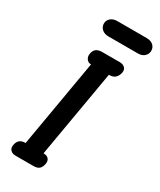

<svg xmlns="http://www.w3.org/2000/svg" viewBox="-296 -1322 1173 1412"><g transform="rotate(30 290.0 -616.0)"><path d="M47 -58.5Q50.5 -85 67.2 -101.5Q84 -118 117.5 -118H118.5L246 -859H244Q221 -859 207.8 -878Q194.5 -897 199 -922Q203 -949.5 220.2 -964.2Q237.5 -979 272.5 -979H420.5Q447.5 -979 463.8 -964.2Q480 -949.5 475.5 -922Q470.5 -895.5 453.5 -877Q436.5 -858.5 400 -858.5H398L270.5 -118H272.5Q300 -118 314 -102Q328 -86 323 -58.5Q318.5 -32 303.2 -16Q288 0 251 0H101Q73.5 0 57.8 -16Q42 -32 47 -58.5ZM254.5 -1101Q219.5 -1101 198.5 -1120Q177.5 -1139 177.5 -1166.5Q177.5 -1194.5 198.5 -1213Q219.5 -1231.5 254.5 -1231.5H504Q539.5 -1231.5 559.8 -1213Q580 -1194.5 580 -1166.5Q580 -1140 559.8 -1120.5Q539.5 -1101 504 -1101Z"/></g></svg>

Font: Edu QLD Hand
Style: Regular
Weight: 400
Designer: Tina and Corey Anderson, Eben Sorkin
Foundry: Sorkin Type Co.
Version: Version 2.000